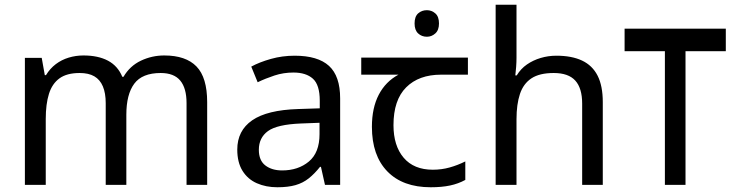

<svg xmlns="http://www.w3.org/2000/svg" viewBox="-20 -780 3092 810"><path d="M673 -546Q764 -546 809 -499.5Q854 -453 854 -349V0H767V-345Q767 -408 740.5 -440Q714 -472 658 -472Q580 -472 546.5 -427Q513 -382 513 -296V0H426V-345Q426 -387 414 -415.5Q402 -444 378 -458Q354 -472 316 -472Q262 -472 231 -449.5Q200 -427 186.5 -384Q173 -341 173 -278V0H85V-536H156L169 -463H174Q191 -491 215.5 -509.5Q240 -528 270 -537Q300 -546 332 -546Q394 -546 435.5 -524Q477 -502 496 -456H501Q528 -502 574.5 -524Q621 -546 673 -546Z M1223 -545Q1321 -545 1368 -502Q1415 -459 1415 -365V0H1351L1334 -76H1330Q1307 -47 1282.5 -27.5Q1258 -8 1226.5 1Q1195 10 1150 10Q1102 10 1063.5 -7Q1025 -24 1003 -59.5Q981 -95 981 -149Q981 -229 1044 -272.5Q1107 -316 1238 -320L1329 -323V-355Q1329 -422 1300 -448Q1271 -474 1218 -474Q1176 -474 1138 -461.5Q1100 -449 1067 -433L1040 -499Q1075 -518 1123 -531.5Q1171 -545 1223 -545ZM1249 -259Q1149 -255 1110.5 -227Q1072 -199 1072 -148Q1072 -103 1099.5 -82Q1127 -61 1170 -61Q1238 -61 1283 -98.5Q1328 -136 1328 -214V-262Z M1781 -737Q1801 -737 1816.5 -723.5Q1832 -710 1832 -681Q1832 -653 1816.5 -639Q1801 -625 1781 -625Q1759 -625 1744 -639Q1729 -653 1729 -681Q1729 -710 1744 -723.5Q1759 -737 1781 -737ZM1797 10Q1679 10 1614 -57Q1549 -124 1549 -245Q1549 -325 1578 -380.5Q1607 -436 1661 -465H1504V-537H1954V-465H1841Q1747 -465 1693.5 -411.5Q1640 -358 1640 -252Q1640 -165 1683 -114.5Q1726 -64 1806 -64Q1843 -64 1877 -73.5Q1911 -83 1943 -99V-21Q1914 -5 1879 2.5Q1844 10 1797 10Z M2159 -537Q2159 -518 2157.5 -498Q2156 -478 2154 -462H2160Q2177 -490 2203 -508Q2229 -526 2261 -535.5Q2293 -545 2327 -545Q2392 -545 2435.5 -524.5Q2479 -504 2501 -461Q2523 -418 2523 -349V0H2436V-343Q2436 -408 2407 -440Q2378 -472 2316 -472Q2256 -472 2222 -449.5Q2188 -427 2173.5 -383.5Q2159 -340 2159 -277V0H2071V-760H2159Z M3042 -659V-564H2872V0H2785V-564H2615V-659Z"/></svg>

Font: usinhala05
Style: Book
Weight: 400
Designer: Jelle Bosma - Monotype Design Team
Foundry: Monotype Imaging Inc.
Version: Version 2.003